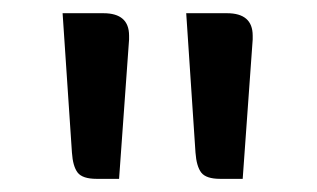

<svg xmlns="http://www.w3.org/2000/svg" viewBox="-20 -710 482 292"><path d="M161.1 -438H127Q105.5 -438 98.1 -447.5Q90.8 -457 89.4 -478L75.2 -689.9H137.2Q176.3 -689.9 176.3 -655.8V-649.9ZM349.1 -438H314.9Q293.5 -438 286.1 -447.5Q278.8 -457 277.3 -478L263.2 -689.9H325.2Q364.3 -689.9 364.3 -655.8V-649.9Z"/></svg>

Font: Artifika
Style: Regular
Weight: 400
Designer: Yulya Zhdanova, Ivan Petrov | Cyreal.org
Foundry: Cyreal.org
Version: Version 1.102; ttfautohint (v1.8.4.7-5d5b)